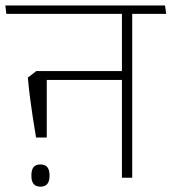

<svg xmlns="http://www.w3.org/2000/svg" viewBox="-36 -648 626 700"><path d="M446 -607.5H408.5V0H446ZM345.5 -597.5H570L565.5 -628H341.5ZM518 -597.5 514 -628H-16.5L-13 -597.5ZM423.5 -389H115.5V-356.5H423.5ZM95.5 -146.5H134.5V-389H96.5L65.5 -365Q69.5 -322 74 -288Q78.5 -254 83.5 -220.5Q88.5 -187 95.5 -146.5ZM111.5 32.5Q128.5 32.5 136.5 22.5Q144.5 12.5 144.5 -5.5Q144.5 -6 144.5 -7.8Q144.5 -9.5 144.5 -10Q144.5 -28.5 136.5 -38.5Q128.5 -48.5 111.5 -48.5Q94 -48.5 86.2 -38.5Q78.5 -28.5 78.5 -10Q78.5 -9.5 78.5 -7.8Q78.5 -6 78.5 -5.5Q78.5 12 86.2 22.2Q94 32.5 111.5 32.5Z"/></svg>

Font: Anek Devanagari Medium ExtraLight
Style: Regular
Weight: 250
Version: Version 1.003